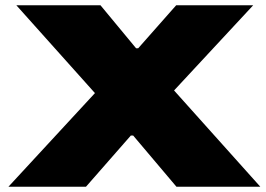

<svg xmlns="http://www.w3.org/2000/svg" viewBox="-20 -708 1007 728"><path d="M12 0 340 -355 42 -688H361L496 -525H504L648 -688H940L640 -365L967 0H649L485 -194H476L306 0Z"/></svg>

Font: Archivo SemiBold Expanded Black
Style: Regular
Weight: 900
Width: 7
Version: Version 2.001